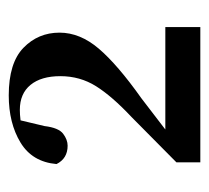

<svg xmlns="http://www.w3.org/2000/svg" viewBox="-40 -924 489 450"><g transform="rotate(-90 205.0 -698.5)"><path d="M50 -474V-530L156 -635Q205 -681 228.5 -718.5Q252 -756 252 -802Q252 -847 231.5 -872Q211 -897 173 -897Q162 -897 150 -895.5Q138 -894 126 -889L150 -902L135 -839Q131 -806 117 -795.5Q103 -785 89 -785Q59 -785 46 -811Q51 -868 96.5 -895.5Q142 -923 207 -923Q283 -923 318.5 -888.5Q354 -854 354 -804Q354 -756 316.5 -712Q279 -668 200 -612L97 -533L117 -569L118 -556H367V-474Z"/></g></svg>

Font: Noto Serif TC ExtraLight ExtraBold
Style: Regular
Weight: 800
Version: Version 2.002-H1;hotconv 1.1.0;makeotfexe 2.6.0